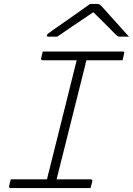

<svg xmlns="http://www.w3.org/2000/svg" viewBox="-20 -964 681 984"><path d="M444 0H35Q29 0 27.5 -3.5Q26 -7 27 -11Q29 -20 31 -28Q33 -36 35 -45H221Q223 -56 226 -67.5Q229 -79 232 -90Q267 -231 302.5 -372.5Q338 -514 373 -655H199Q193 -655 191.5 -658.5Q190 -662 191 -666Q193 -675 195 -683Q197 -691 199 -700H608Q620 -700 616 -689Q614 -680 612 -672Q610 -664 608 -655H423Q421 -649 419.5 -643Q418 -637 417 -631Q380 -485 343.5 -338Q307 -191 270 -45H444Q455 -45 453 -34Q451 -26 448.5 -17.5Q446 -9 444 0ZM442 -944H478Q486 -944 491 -940.5Q496 -937 509 -923Q519 -912 542 -886Q565 -860 592.5 -830Q620 -800 641 -776H601Q589 -776 584.5 -778Q580 -780 573 -787Q558 -802 530 -830.5Q502 -859 460 -900H456Q395 -859 351 -829Q307 -799 273 -776H230Q218 -776 220 -783Q221 -787 226.5 -791.5Q232 -796 251 -810Q267 -821 293 -839Q319 -857 348 -877.5Q377 -898 402.5 -916Q428 -934 442 -944Z"/></svg>

Font: Recursive Mn Lnr St Lt
Style: Italic
Weight: 300
Italic angle: -15°
Monospace: yes
Version: Version 1.079;hotconv 1.0.112;makeotfexe 2.5.65598; ttfautoh